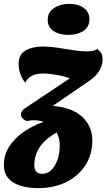

<svg xmlns="http://www.w3.org/2000/svg" viewBox="-57 -770 549 990"><path d="M81 -146Q51 -158 51 -181Q51 -200 78 -216L303 -366Q275 -377 234.5 -384Q194 -391 165 -391Q130 -391 108 -379.5Q86 -368 73 -344Q57 -363 48 -388.5Q39 -414 39 -439Q39 -489 74.5 -509.5Q110 -530 164 -530Q199 -530 239.5 -524Q280 -518 319.5 -511.5Q359 -505 390 -505Q426 -505 446 -517Q461 -504 466.5 -492.5Q472 -481 472 -464Q472 -433 455 -405Q438 -377 409 -357L215 -224Q315 -216 367 -167.5Q419 -119 419 -45Q419 27 383 82.5Q347 138 284 169Q221 200 141 200Q57 200 10 170Q-37 140 -37 82Q-37 29 -10 -13.5Q17 -56 63 -88.5Q109 -121 168 -142Q143 -150 116 -150Q103 -150 81 -146ZM120 80Q120 102 129 114Q138 126 161 126Q201 126 226 83Q251 40 251 -23Q251 -58 235 -87Q120 -22 120 80ZM296 -590Q249 -590 219 -610Q189 -630 189 -668Q189 -707 221.5 -728.5Q254 -750 300 -750Q346 -750 375 -729Q404 -708 404 -670Q404 -631 373 -610.5Q342 -590 296 -590Z"/></svg>

Font: Sansita Swashed ExtraBold
Style: Regular
Weight: 800
Designer: Pablo Cosgaya
Foundry: Omnibus-Type
Version: Version 1.003; ttfautohint (v1.8.3)